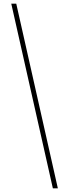

<svg xmlns="http://www.w3.org/2000/svg" viewBox="-20 -853 374 1039"><path d="M41 -833 266 166H293L68 -833Z"/></svg>

Font: Noto Sans Gurmukhi UI ExtraCondensed Thin
Style: Regular
Weight: 100
Width: 2
Designer: Jelle Bosma - Monotype Design Team
Foundry: Monotype Imaging Inc.
Version: Version 2.004